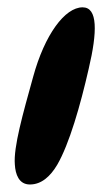

<svg xmlns="http://www.w3.org/2000/svg" viewBox="-20 -481 292 524"><path d="M61.5 22.5C93.5 22.5 117.5 0 136 -31C169 -87.5 199.5 -194 222 -293C246 -394.5 247 -461 205.5 -461C157 -461 102 -386.5 70.5 -271.5C42.5 -170.5 16.5 -79.5 20.5 -32C22 -5.5 31.5 22.5 61.5 22.5Z"/></svg>

Font: Gluten
Style: Italic
Weight: 400
Italic angle: -13°
Designer: Tyler Finck
Foundry: Etcetera Type Company
Version: Version 0.920